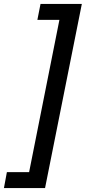

<svg xmlns="http://www.w3.org/2000/svg" viewBox="-91 -762 444 976"><path d="M138 194H-71L-56 113H57L211 -661H99L115 -742H325Z"/></svg>

Font: Montserrat Medium
Style: Italic
Weight: 500
Italic angle: -11.3°
Designer: Julieta Ulanovsky
Foundry: Julieta Ulanovsky
Version: Version 9.000; ttfautohint (v1.8.4.7-5d5b)